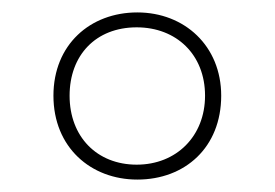

<svg xmlns="http://www.w3.org/2000/svg" viewBox="-20 -744 442 309"><path d="M201 -455C278 -455 336 -507 336 -590C336 -670 277 -724 201 -724C125 -724 66 -672 66 -590C66 -507 126 -455 201 -455ZM200 -479C136 -479 92 -524 92 -590C92 -655 134 -700 200 -700C264 -700 310 -656 310 -590C310 -525 264 -479 200 -479Z"/></svg>

Font: Noto Sans Gurmukhi SemiCondensed Thin
Style: Regular
Weight: 100
Width: 4
Designer: Jelle Bosma - Monotype Design Team
Foundry: Monotype Imaging Inc.
Version: Version 2.004